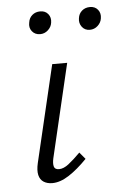

<svg xmlns="http://www.w3.org/2000/svg" viewBox="-47 -637 428 677"><g transform="rotate(-5 166.5 -298.5)"><path d="M111 5Q93 5 80.5 -3Q68 -11 64 -27.5Q60 -44 66 -70L147 -413H200L122 -82Q118 -64 121 -53Q124 -42 139 -42Q155 -42 173 -56Q191 -70 215 -94L235 -70Q201 -35 170 -15Q139 5 111 5ZM114 -522Q96 -522 85.5 -535Q75 -548 79 -566Q81 -582 92.5 -592Q104 -602 121 -602Q139 -602 149 -589.5Q159 -577 156 -559Q154 -544 142 -533Q130 -522 114 -522ZM290 -522Q272 -522 262 -535.5Q252 -549 255 -566Q257 -582 268.5 -592Q280 -602 297 -602Q315 -602 325 -589.5Q335 -577 332 -559Q330 -544 318 -533Q306 -522 290 -522Z"/></g></svg>

Font: Ysabeau Office Light
Style: Italic
Weight: 300
Italic angle: -12°
Designer: Christian Thalmann (Catharsis Fonts)
Version: Version 2.001;gftools[0.9.30]; featfreeze: tnum,lnum,ss02